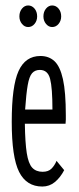

<svg xmlns="http://www.w3.org/2000/svg" viewBox="-20 -673 290 703"><path d="M135 10Q77 10 50 -43.5Q23 -97 23 -227Q23 -358 48 -413Q73 -468 128 -468Q159 -468 179.5 -449Q200 -430 210.5 -383Q221 -336 221 -251Q221 -241 221 -234.5Q221 -228 220 -220H71Q72 -151 78 -112.5Q84 -74 98 -59Q112 -44 136 -44Q157 -44 168.5 -55.5Q180 -67 187 -84L215 -50Q201 -23 181 -6.5Q161 10 135 10ZM72 -272H172Q172 -351 163.5 -384Q155 -417 126 -417Q108 -417 97.5 -405Q87 -393 81.5 -361.5Q76 -330 72 -272ZM83 -574Q70 -574 60.5 -585.5Q51 -597 51 -613Q51 -630 60.5 -641.5Q70 -653 83 -653Q97 -653 106.5 -641.5Q116 -630 116 -613Q116 -597 106.5 -585.5Q97 -574 83 -574ZM171 -574Q158 -574 148.5 -585.5Q139 -597 139 -613Q139 -630 148.5 -641.5Q158 -653 171 -653Q185 -653 194.5 -641.5Q204 -630 204 -613Q204 -597 194.5 -585.5Q185 -574 171 -574Z"/></svg>

Font: Inconsolata UltraCondensed
Style: Regular
Weight: 400
Width: 1
Monospace: yes
Designer: Raph Levien, Cyreal, Brenton Simpson
Foundry: Raph Levien, Cyreal, Google
Version: Version 3.000; ttfautohint (v1.8.2.53-6de2)